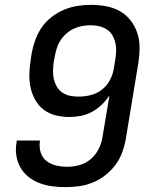

<svg xmlns="http://www.w3.org/2000/svg" viewBox="-20 -763 640 791"><path d="M250 8Q223 8 196 4.5Q169 1 144.5 -8Q120 -17 99 -33Q78 -49 65 -71.5Q52 -94 47.5 -121Q43 -148 48 -175L49 -184H145L144 -179Q141 -156 148 -134Q155 -112 172.5 -99Q190 -86 212 -81Q234 -76 257 -76Q274 -76 291.5 -79Q309 -82 325.5 -89.5Q342 -97 356 -109.5Q370 -122 379.5 -137Q389 -152 395 -169Q401 -186 403 -203L431 -370Q417 -349 399 -331.5Q381 -314 358.5 -302Q336 -290 312 -285.5Q288 -281 265 -281Q236 -281 208.5 -288Q181 -295 159.5 -311.5Q138 -328 124.5 -352.5Q111 -377 105.5 -404.5Q100 -432 101 -461Q102 -490 107 -520L111 -546Q116 -573 126 -600Q136 -627 152.5 -651Q169 -675 193.5 -693.5Q218 -712 244 -723Q270 -734 298.5 -738.5Q327 -743 354 -743Q386 -743 416.5 -737.5Q447 -732 473 -717.5Q499 -703 517.5 -679.5Q536 -656 545.5 -627.5Q555 -599 555 -567.5Q555 -536 550 -504L498 -189Q493 -161 483 -134Q473 -107 455 -83Q437 -59 413 -40.5Q389 -22 362 -11Q335 0 306.5 4Q278 8 250 8ZM303 -365Q328 -365 353 -371Q378 -377 399 -393Q420 -409 432.5 -432.5Q445 -456 449 -481L455 -518Q458 -536 458.5 -553.5Q459 -571 455 -587.5Q451 -604 442.5 -618.5Q434 -633 419.5 -642Q405 -651 388.5 -655Q372 -659 354 -659Q337 -659 319.5 -656Q302 -653 285.5 -645.5Q269 -638 254.5 -625.5Q240 -613 230 -598Q220 -583 214.5 -566Q209 -549 206 -532L201 -506Q199 -488 198.5 -470.5Q198 -453 202 -436.5Q206 -420 214.5 -405.5Q223 -391 237 -381.5Q251 -372 268 -368.5Q285 -365 303 -365Z"/></svg>

Font: Iosevka Aile Medium
Style: Italic
Weight: 500
Italic angle: -9°
Designer: Belleve Invis
Foundry: Belleve Invis
Version: Version 31.1.0; ttfautohint (v1.8.4)